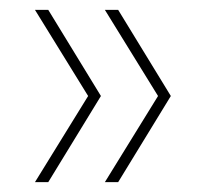

<svg xmlns="http://www.w3.org/2000/svg" viewBox="-20 -490 413 390"><path d="M78 -120H51L159 -295L51 -470H78L185 -295ZM220 -120H193L301 -295L193 -470H220L327 -295Z"/></svg>

Font: DM Sans 12pt Thin
Style: Regular
Weight: 250
Version: Version 4.004;gftools[0.9.30]